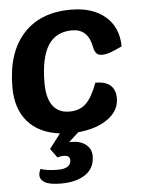

<svg xmlns="http://www.w3.org/2000/svg" viewBox="-55 -605 688 890"><g transform="rotate(-5 288.5 -160.5)"><path d="M485 -132Q485 -75 432 -37Q379 1 293 9L247 51H258Q299 51 324.5 71Q350 91 350 124Q350 181 307 210Q264 239 193 239Q141 239 118.5 226Q96 213 96 192Q96 179 104 163Q115 168 137.5 171Q160 174 186 174Q215 174 230 163.5Q245 153 245 135Q245 112 216 112Q202 112 187 117L156 75L208 7Q111 -5 59 -65Q7 -125 7 -225Q7 -385 86 -472.5Q165 -560 308 -560Q409 -560 468 -509.5Q527 -459 528 -370Q490 -352 470.5 -345.5Q451 -339 433 -339Q417 -339 408 -349Q399 -359 395 -381Q379 -464 305 -464Q230 -464 193.5 -406.5Q157 -349 157 -231Q157 -162 183.5 -126Q210 -90 261 -90Q308 -90 337.5 -117.5Q367 -145 392 -213Q485 -213 485 -132Z"/></g></svg>

Font: Krub
Style: Bold Italic
Weight: 700
Italic angle: -8°
Designer: Ekaluck Peanpanawate
Foundry: Cadson Demak Co.,Ltd.
Version: Version 1.000; ttfautohint (v1.6)